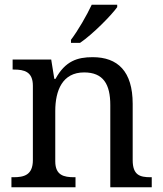

<svg xmlns="http://www.w3.org/2000/svg" viewBox="-20 -786 685 806"><path d="M278 -619V-606H316C369 -642 447 -721 472 -756V-766H365C344 -721 307 -657 278 -619ZM28 0H297V-42H292C248 -42 212 -50 212 -109V-320C212 -406 242 -482 333 -482C414 -482 443 -432 443 -345V0H617V-42H612C567 -42 537 -51 537 -114V-350C537 -487 474 -546 369 -546C305 -546 254 -530 213 -455H208L195 -536H33V-494H38C82 -494 118 -485 118 -426V-114C118 -51 81 -42 36 -42H28Z"/></svg>

Font: Noto Serif
Style: Regular
Weight: 400
Designer: Monotype Design Team
Foundry: Monotype Imaging Inc.
Version: Version 2.015